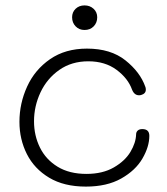

<svg xmlns="http://www.w3.org/2000/svg" viewBox="-20 -693 620 711"><path d="M52 -242Q52 -310 80.5 -372.5Q109 -435 165.5 -474Q222 -513 302 -513Q390 -513 444.5 -469.5Q499 -426 518 -372Q520 -368 520 -361Q520 -346 502 -341Q479 -336 469 -361Q454 -403 411.5 -434.5Q369 -466 307 -466Q245 -466 199.5 -434Q154 -402 130 -351Q106 -300 106 -244Q106 -191 128 -146.5Q150 -102 193.5 -75.5Q237 -49 300 -49Q360 -49 401.5 -73Q443 -97 463 -130.5Q483 -164 484 -195Q484 -204 490 -209.5Q496 -215 507 -215Q533 -215 533 -190Q533 -150 507.5 -106Q482 -62 429 -32Q376 -2 298 -2Q217 -2 162 -35Q107 -68 79.5 -122.5Q52 -177 52 -242ZM247 -629Q247 -648 260 -660.5Q273 -673 293 -673Q313 -673 326.5 -660.5Q340 -648 340 -629Q340 -609 327 -595.5Q314 -582 293 -582Q273 -582 260 -595.5Q247 -609 247 -629Z"/></svg>

Font: Mali Light
Style: Regular
Weight: 300
Designer: Kitiyaporn Chalermlarp | Katatrad Aksorn Co.,Ltd.
Foundry: Cadson Demak Co.,Ltd.
Version: Version 1.000; ttfautohint (v1.6)